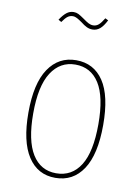

<svg xmlns="http://www.w3.org/2000/svg" viewBox="-85 -798 630 866"><g transform="rotate(10 230.0 -365.5)"><path d="M401 -262Q401 -127 355.5 -58.5Q310 10 229 10Q148 10 103.5 -58.5Q59 -127 59 -259Q59 -393 105 -461Q151 -529 231 -529Q312 -529 356.5 -462.5Q401 -396 401 -262ZM81 -259Q81 -135 119.5 -73Q158 -11 229 -11Q301 -11 340 -73Q379 -135 379 -262Q379 -387 340.5 -448Q302 -509 231 -509Q161 -509 121 -447Q81 -385 81 -259ZM224 -702Q221 -704 212 -710Q203 -716 195.5 -719Q188 -722 182 -722Q168 -722 157.5 -714Q147 -706 134 -687L120 -695Q135 -718 149.5 -729.5Q164 -741 182 -741Q194 -741 204 -736Q214 -731 231 -719Q246 -708 256.5 -702.5Q267 -697 278 -697Q292 -697 303 -706.5Q314 -716 327 -738L341 -731Q327 -703 312 -690.5Q297 -678 278 -678Q264 -678 251.5 -684Q239 -690 224 -702Z"/></g></svg>

Font: Fira Sans Extra Condensed Thin
Style: Regular
Weight: 250
Width: 1
Designer: Carrois Corporate & Edenspiekermann AG
Foundry: Carrois Corporate GbR & Edenspiekermann AG
Version: Version 4.203